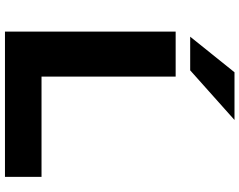

<svg xmlns="http://www.w3.org/2000/svg" viewBox="-118 -870 988 793"><g transform="rotate(90 376.5 -474.0)"><path d="M111 0V-705H297V-151H711V0ZM132 -765 279 -948H476L271 -765Z"/></g></svg>

Font: Nunito Sans 7pt Expanded ExtraBold
Style: Regular
Weight: 800
Width: 7
Designer: Vernon Adams
Foundry: Vernon Adams
Version: Version 3.101;gftools[0.9.27]